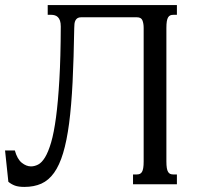

<svg xmlns="http://www.w3.org/2000/svg" viewBox="-49 -736 806 767"><path d="M74.7 -71.3Q88.9 -71.3 103.3 -78.6Q117.7 -85.9 130.9 -107.4Q144 -128.9 155.3 -167.2Q166.5 -205.6 174.8 -267.6Q183.1 -329.6 188.2 -418.5Q193.4 -507.3 193.8 -629.9Q193.8 -644 190.7 -653.3Q187.5 -662.6 182.1 -667.7Q176.8 -672.9 169.9 -674.8Q163.1 -676.8 156.2 -676.8H141.6V-715.8H657.7V-676.8H643.6Q636.2 -676.8 631.1 -674.6Q626 -672.4 622.6 -666.7Q619.1 -661.1 617.4 -650.9Q615.7 -640.6 615.7 -624.5V-91.3Q615.7 -75.2 617.4 -64.9Q619.1 -54.7 622.6 -49.1Q626 -43.5 631.1 -41.3Q636.2 -39.1 643.6 -39.1H657.7V0H482.4V-39.1H497.1Q504.4 -39.1 509.5 -41.3Q514.6 -43.5 518.1 -49.1Q521.5 -54.7 523.2 -64.9Q524.9 -75.2 524.9 -91.3V-624.5Q524.9 -642.1 520 -654.5Q515.1 -667 497.6 -667H274.9Q266.1 -667 260.7 -663.6Q255.4 -660.2 252.4 -654.5Q249.5 -648.9 248.5 -641.1Q247.6 -633.3 247.6 -624.5Q245.6 -502.9 241 -408.4Q236.3 -314 227.1 -243.4Q217.8 -172.9 203.1 -124.3Q188.5 -75.7 167 -45.7Q145.5 -15.6 116.2 -2.4Q86.9 10.7 48.3 10.7Q24.9 10.7 10.5 5.4Q-3.9 0 -15.6 -9.8L-28.8 -134.8H10.3Q20 -100.1 38.1 -85.7Q56.2 -71.3 74.7 -71.3Z"/></svg>

Font: Arian AMU Serif
Style: Regular
Weight: 400
Designer: Ruben Hakobyan (Tarumian)
Foundry: Ruben Hakobyan (Tarumian)
Version: Version 1.002